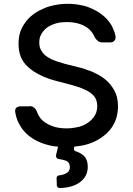

<svg xmlns="http://www.w3.org/2000/svg" viewBox="-20 -754 684 986"><path d="M585.9 -208Q585.9 -177.7 578.1 -150.4Q570.3 -124 554.7 -100.6Q539.1 -77.1 515.6 -58.6Q493.2 -40 463.9 -26.4Q434.6 -12.7 398.4 -5.9Q379.9 -2.9 361.3 -1Q361.3 0 360.8 2Q360.4 3.9 360.4 4.9Q356.4 19.5 370.1 23.4Q389.6 29.3 407.2 43Q430.7 62.5 430.7 103.5Q430.7 151.4 390.6 181.6Q354.5 209 288.1 211.9Q281.2 211.9 276.9 208Q272.5 204.1 271.5 197.3Q271.5 195.3 271.5 189.9Q271.5 184.6 271.5 180.7Q270.5 174.8 270.5 162.1Q269.5 156.2 273.9 151.4Q278.3 146.5 284.2 146.5Q303.7 144.5 318.4 136.7Q338.9 127 338.9 103.5Q338.9 82 321.3 72.3Q307.6 66.4 281.2 62.5Q274.4 61.5 270.5 56.2Q266.6 50.8 267.6 43.9Q271.5 29.3 278.3 -1Q260.7 -2 246.1 -4.9Q211.9 -11.7 182.6 -24.4Q153.3 -37.1 130.9 -54.7Q107.4 -73.2 90.8 -96.7Q79.1 -114.3 70.3 -133.8Q62.5 -153.3 58.6 -175.8Q57.6 -179.7 57.6 -183.6Q57.6 -193.4 62.5 -199.2Q70.3 -208 86.9 -208H108.4H129.9Q130.9 -209 131.8 -209Q146.5 -209 156.2 -200.2Q166 -191.4 170.9 -177.7Q173.8 -168 178.7 -160.2Q183.6 -152.3 189.5 -144.5Q200.2 -131.8 214.8 -123Q228.5 -113.3 246.1 -107.4Q262.7 -100.6 282.2 -97.7Q300.8 -94.7 322.3 -94.7Q344.7 -94.7 365.2 -98.6Q385.7 -101.6 403.3 -108.4Q420.9 -116.2 434.6 -126Q449.2 -136.7 459 -149.4Q469.7 -162.1 474.6 -177.7Q479.5 -192.4 479.5 -210Q479.5 -225.6 474.6 -239.3Q470.7 -252 461.9 -261.7Q453.1 -271.5 440.4 -280.3Q428.7 -288.1 413.1 -294.9Q398.4 -301.8 380.9 -307.6Q362.3 -313.5 344.7 -318.4Q291 -333 259.8 -340.8Q217.8 -352.5 183.6 -370.1Q149.4 -386.7 125 -409.2Q99.6 -431.6 86.9 -461.9Q75.2 -492.2 75.2 -529.3Q75.2 -559.6 83 -586.9Q91.8 -613.3 108.4 -636.7Q125 -660.2 147.5 -677.7Q169.9 -695.3 199.2 -708Q227.5 -721.7 259.8 -727.5Q292 -734.4 328.1 -734.4Q363.3 -734.4 395.5 -727.5Q427.7 -721.7 455.1 -708Q483.4 -695.3 504.9 -677.7Q526.4 -661.1 543 -638.7Q554.7 -623 561.5 -605.5Q569.3 -587.9 573.2 -569.3Q575.2 -552.7 567.4 -544.9Q560.5 -536.1 543 -536.1H504.9Q490.2 -536.1 480.5 -545.9Q469.7 -554.7 463.9 -568.4Q458 -582 448.2 -592.8Q439.5 -604.5 425.8 -613.3Q405.3 -627 379.9 -633.8Q354.5 -640.6 324.2 -640.6Q301.8 -640.6 283.2 -637.7Q263.7 -633.8 248 -627Q232.4 -620.1 219.7 -611.3Q208 -601.6 199.2 -589.8Q190.4 -577.1 185.5 -564.5Q181.6 -550.8 181.6 -535.2Q181.6 -523.4 184.6 -511.7Q187.5 -501 193.4 -492.2Q199.2 -482.4 207 -474.6Q214.8 -466.8 224.6 -460.9Q235.4 -455.1 245.1 -449.2Q255.9 -444.3 267.6 -440.4Q277.3 -436.5 290 -433.6Q299.8 -429.7 310.5 -426.8L380.9 -409.2Q399.4 -405.3 415 -399.4Q433.6 -393.6 451.2 -386.7Q468.8 -378.9 485.4 -370.1Q502 -360.4 517.6 -348.6Q532.2 -336.9 544.9 -322.3Q556.6 -307.6 566.4 -291Q576.2 -273.4 581.1 -252.9Q585.9 -232.4 585.9 -208Z"/></svg>

Font: DeepSea
Style: Medium
Weight: 500
Designer: Stem
Version: Version 3.019;git-0a5106e0b